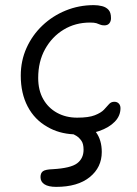

<svg xmlns="http://www.w3.org/2000/svg" viewBox="-20 -515 535 749"><path d="M199 214Q169 214 153.5 204Q138 194 138 176Q138 160 147.5 153Q157 146 186 145Q256 141 281 122Q306 103 306 69Q306 46 297.5 34Q289 22 278 15Q272 12 267 9Q209 6 165 -20Q115 -48 88 -99.5Q61 -151 61 -220Q61 -278 83.5 -328Q106 -378 145.5 -415.5Q185 -453 236.5 -474Q288 -495 346 -495Q363 -495 378.5 -491Q394 -487 403.5 -476.5Q413 -466 413 -444Q413 -432 406.5 -424Q400 -416 387 -416Q377 -416 370.5 -419Q364 -422 356 -424.5Q348 -427 331 -427Q274 -427 228.5 -399.5Q183 -372 156 -323.5Q129 -275 129 -211Q129 -163 148.5 -128.5Q168 -94 202.5 -75Q237 -56 281 -56Q326 -56 350 -65.5Q374 -75 385.5 -87Q397 -99 405 -108.5Q413 -118 426 -118Q437 -118 443.5 -111Q450 -104 450 -93Q450 -63 427.5 -40Q405 -17 367 -4Q360 -2 354 0Q377 31 377 78Q377 138 330 176Q283 214 199 214Z"/></svg>

Font: Shantell Sans Light Light
Style: Regular
Weight: 300
Version: Version 1.008;[ac192a2d6]